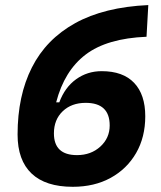

<svg xmlns="http://www.w3.org/2000/svg" viewBox="-20 -716 626 746"><path d="M262.7 9.8Q157.2 9.8 102.8 -41.7Q48.3 -93.3 48.3 -193.4Q48.3 -343.8 103.8 -453.6Q159.2 -563.5 272 -626Q384.8 -688.5 556.2 -696.3L549.3 -573.2Q395.5 -566.9 312.7 -503.9Q230 -440.9 198.2 -318.4H210.4Q231.9 -376.5 275.6 -408Q319.3 -439.5 375 -439.5Q458 -439.5 501.2 -394Q544.4 -348.6 544.4 -264.2Q544.4 -183.1 508.8 -121.3Q473.1 -59.6 409.9 -24.9Q346.7 9.8 262.7 9.8ZM279.3 -113.3Q333.5 -113.3 369.9 -146.5Q406.2 -179.7 406.2 -228.5Q406.2 -316.4 313 -316.4Q257.8 -316.4 223.6 -283.7Q189.5 -251 189.5 -197.8Q189.5 -113.3 279.3 -113.3Z"/></svg>

Font: CaskaydiaCove NF
Style: Bold Italic
Weight: 700
Italic angle: -10°
Designer: Aaron Bell
Foundry: Saja Typeworks
Version: Version 2111.001; VTT 6.35;Nerd Fonts 3.2.1